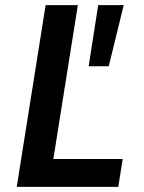

<svg xmlns="http://www.w3.org/2000/svg" viewBox="-20 -725 559 745"><path d="M45 0 157 -705H282L187 -108H456L439 0ZM324 -468 361 -705H460L402 -468Z"/></svg>

Font: Nunito Sans 7pt Condensed
Style: Bold Italic
Weight: 700
Width: 3
Italic angle: -9°
Designer: Vernon Adams
Foundry: Vernon Adams
Version: Version 3.101;gftools[0.9.27]